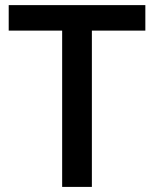

<svg xmlns="http://www.w3.org/2000/svg" viewBox="-20 -734 606 754"><path d="M340.8 0H224.1V-613.8H14.2V-713.9H550.8V-613.8H340.8Z"/></svg>

Font: f4446545128       
Style: Regular
Weight: 600
Foundry: Ascender Corporation
Version: Version 1.10